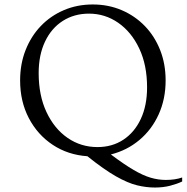

<svg xmlns="http://www.w3.org/2000/svg" viewBox="-20 -690 835 859"><path d="M673 149Q634 149 593 139Q552 129 499 99Q446 69 371 9Q284 3 216 -42Q148 -87 109 -161.5Q70 -236 70 -330Q70 -404 94.5 -466Q119 -528 162.5 -573.5Q206 -619 265.5 -644.5Q325 -670 395 -670Q465 -670 524.5 -644.5Q584 -619 628 -573.5Q672 -528 696.5 -466Q721 -404 721 -330Q721 -247 690 -178.5Q659 -110 603.5 -63.5Q548 -17 476 1Q536 46 578 70.5Q620 95 654 105Q688 115 722 115Q764 115 795 104V122Q772 133 741 141Q710 149 673 149ZM416 -32Q482 -32 532 -65Q582 -98 610 -158Q638 -218 638 -299Q638 -399 603 -473Q568 -547 509 -588Q450 -629 378 -629Q312 -629 261 -596.5Q210 -564 181.5 -504Q153 -444 153 -363Q153 -263 188 -188.5Q223 -114 282.5 -73Q342 -32 416 -32Z"/></svg>

Font: Spectral Light
Style: Regular
Weight: 300
Designer: Jean-Baptiste Levee
Foundry: Production Type
Version: Version 2.001